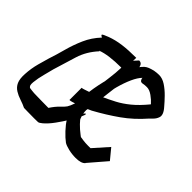

<svg xmlns="http://www.w3.org/2000/svg" viewBox="-132 -699 890 890"><g transform="rotate(45 313.0 -254.0)"><path d="M183 22Q163 22 140 21.5Q117 21 116 21Q100 13 78.5 6Q57 -1 41 -11Q23 -22 14.5 -41Q6 -60 8 -93Q10 -131 20 -168Q30 -205 35 -221Q48 -260 59.5 -303Q71 -346 89.5 -388Q108 -430 141 -465Q128 -471 131.5 -475Q135 -479 161 -489Q193 -501 230.5 -506Q268 -511 318 -511H320L319 -491L338 -512H339Q362 -512 362 -475Q362 -462 360 -450.5Q358 -439 357 -425Q355 -391 351 -357.5Q347 -324 343 -292Q340 -268 335 -225.5Q330 -183 320 -144Q337 -166 339 -162Q341 -158 331.5 -138Q322 -118 305 -90Q288 -62 268 -34.5Q248 -7 228 10Q215 21 208.5 21.5Q202 22 183 22ZM190 -59H196Q213 -85 229.5 -100.5Q246 -116 253 -126Q261 -139 267.5 -158.5Q274 -178 279.5 -210.5Q285 -243 290 -295Q293 -328 297.5 -361Q302 -394 303 -425V-430Q219 -430 175 -413L177 -412H178Q137 -368 120.5 -315Q104 -262 86 -202Q81 -181 73 -151.5Q65 -122 62 -93Q61 -80 62.5 -74.5Q64 -69 70 -64Q72 -64 85 -62Q98 -60 122 -60Q123 -60 146.5 -59.5Q170 -59 190 -59ZM449 16Q425 16 402 10.5Q379 5 368 -2Q350 -15 328 -38.5Q306 -62 295 -81L293 -82Q285 -97 280.5 -118Q276 -139 274 -163Q263 -159 254 -156.5Q245 -154 241 -154H239V-234H241Q244 -234 254.5 -237.5Q265 -241 277 -245Q284 -298 299 -351Q314 -404 334.5 -446.5Q355 -489 376 -508Q384 -515 394 -519Q404 -523 420 -527Q437 -530 451 -530Q473 -530 495 -515.5Q517 -501 537 -480.5Q557 -460 572 -442Q599 -412 590 -391Q585 -378 575.5 -368.5Q566 -359 561 -354Q515 -301 462 -263.5Q409 -226 347 -192Q343 -190 327 -183Q327 -164 329 -153Q331 -142 336 -131Q335 -127 352.5 -109Q370 -91 390 -76L398 -70Q403 -69 418 -67Q433 -65 449 -65H466L530 -137L572 -86L498 0H499Q486 16 449 16ZM334 -270Q367 -285 396.5 -300.5Q426 -316 456 -340.5Q486 -365 519 -405L520 -407Q507 -422 487.5 -436Q468 -450 451 -450Q446 -450 438 -449.5Q430 -449 428 -448Q415 -445 410 -452.5Q405 -460 406 -466Q390 -450 376 -419Q362 -388 351.5 -349Q341 -310 334 -270Z"/></g></svg>

Font: Syne Tactile
Style: Regular
Weight: 400
Designer: Lucas Descroix
Foundry: Bonjour Monde
Version: Version 2.100; ttfautohint (v1.8.3)